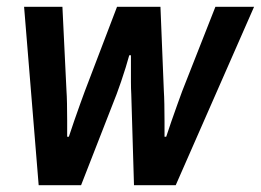

<svg xmlns="http://www.w3.org/2000/svg" viewBox="-20 -546 769 566"><path d="M94 0 51 -526H164L176 -278Q177 -265 177.5 -241Q178 -217 178 -191Q178 -165 178 -143H183Q190 -165 199 -190.5Q208 -216 216.5 -240Q225 -264 230 -277L325 -526H453L463 -278Q464 -263 464.5 -238.5Q465 -214 465 -188.5Q465 -163 465 -143H470Q476 -162 485 -187.5Q494 -213 502.5 -237Q511 -261 517 -277L615 -526H729L498 0H375L367 -268Q366 -284 366 -305Q366 -326 366 -347Q366 -368 366 -383H361Q357 -368 350.5 -347Q344 -326 337 -305.5Q330 -285 324 -269L219 0Z"/></svg>

Font: Archivo SemiCondensed SemiBold
Style: Italic
Weight: 600
Width: 4
Italic angle: -10°
Designer: Hector Gatti
Foundry: Omnibus-Type
Version: Version 2.001